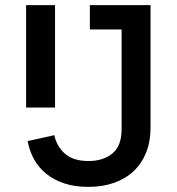

<svg xmlns="http://www.w3.org/2000/svg" viewBox="-20 -718 690 750"><path d="M568 -698V-219Q568 -165 551 -122.5Q534 -80 502.5 -50Q471 -20 426 -4Q381 12 325 12Q272 12 231.5 -1.5Q191 -15 161.5 -38.5Q132 -62 113.5 -95Q95 -128 88 -167L192 -190Q202 -145 234.5 -117Q267 -89 326 -89Q383 -89 419 -118.5Q455 -148 455 -213V-603H331V-698ZM82 -698H195V-298H82Z"/></svg>

Font: IBM Plex Sans Thai Medm
Style: Regular
Weight: 500
Designer: Mike Abbink, Paul van der Laan, Pieter van Rosmalen, Ben Mitchell, Mark Frömberg
Foundry: Bold Monday
Version: Version 1.2